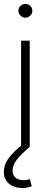

<svg xmlns="http://www.w3.org/2000/svg" viewBox="-25 -741 252 969"><path d="M81.5 0V-535.6H125V0ZM89.4 208Q48.8 208 21.7 187Q-5.4 166 -5.4 126Q-5.4 88.4 20.3 55.2Q45.9 22 87.4 -10.3L125 0Q86.9 32.7 62.7 61.3Q38.6 89.8 38.6 120.6Q38.6 144.5 54 156.5Q69.3 168.5 95.2 168.5Q104 168.5 111.3 167Q118.7 165.5 125.5 163.1L135.3 199.2Q126 202.6 114.5 205.3Q103 208 89.4 208ZM103 -651.9Q88.9 -651.9 78.4 -662.1Q67.9 -672.4 67.9 -686.5Q67.9 -701.2 78.4 -711.2Q88.9 -721.2 103 -721.2Q117.7 -721.2 127.9 -711.2Q138.2 -701.2 138.2 -686.5Q138.2 -672.4 127.9 -662.1Q117.7 -651.9 103 -651.9Z"/></svg>

Font: Inter 20pt ExtraLight
Style: Regular
Weight: 250
Version: Version 4.001;git-66647c0bb